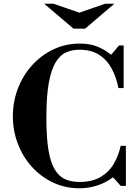

<svg xmlns="http://www.w3.org/2000/svg" viewBox="-20 -998 743 1031"><path d="M406 13Q329 13 263.5 -18.5Q198 -50 150 -103.5Q102 -157 75.5 -227Q49 -297 49 -374Q49 -451 75.5 -521Q102 -591 150.5 -645.5Q199 -700 265 -732Q331 -764 409 -764Q460 -764 498.5 -749.5Q537 -735 577 -704L619 -754H644V-525H616Q605 -582 580 -629Q555 -676 512.5 -703.5Q470 -731 406 -731Q367 -731 334.5 -716.5Q302 -702 278.5 -663Q255 -624 242 -552.5Q229 -481 229 -366Q229 -261 240 -193.5Q251 -126 274 -88Q297 -50 330 -35.5Q363 -21 406 -21Q475 -21 520 -47.5Q565 -74 591 -118.5Q617 -163 628 -215H656V0H628L587 -46Q545 -15 499.5 -1Q454 13 406 13ZM375 -844 217 -978H267L406 -930L545 -978H594L437 -844Z"/></svg>

Font: Libre Bodoni SemiBold
Style: Regular
Weight: 600
Designer: Pablo Impallari, Rodrigo Fuenzalida
Foundry: Impallari Type
Version: Version 2.005;gftools[0.9.23]